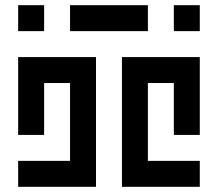

<svg xmlns="http://www.w3.org/2000/svg" viewBox="-20 -720 840 740"><path d="M50 -700V-600H150V-700ZM250 -700V-600H550V-700ZM650 -600H750V-700H650ZM50 -500V-200H150V-400H250V-100H50V0H350V-500ZM450 -500V0H750V-100H550V-400H650V-200H750V-500Z"/></svg>

Font: Mourier
Style: Regular
Weight: 400
Designer: Eric Mourier
Foundry: Velvetyne Type Foundry
Version: Version 2.000;hotconv 1.0.109;makeotfexe 2.5.65596